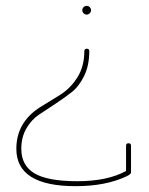

<svg xmlns="http://www.w3.org/2000/svg" viewBox="-20 -633 510 658"><path d="M286 -458Q286 -409 268.5 -373Q251 -337 225.5 -317Q200 -297 169.5 -277Q139 -257 113.5 -240Q88 -223 70.5 -193Q53 -163 53 -123Q53 -66 98 -39Q143 -12 245.5 -12Q348 -12 412 -47V-134Q412 -142 420.5 -142Q429 -142 429 -134V-42Q429 -36 414 -29Q343 5 239 5Q36 5 36 -123Q36 -214 118 -266Q153 -287 187 -308.5Q221 -330 245 -367.5Q269 -405 269 -458Q269 -466 277.5 -466Q286 -466 286 -458ZM266.5 -587.5Q262 -592 262 -598Q262 -604 266.5 -608.5Q271 -613 277 -613Q283 -613 287.5 -608.5Q292 -604 292 -598Q292 -592 287.5 -587.5Q283 -583 277 -583Q271 -583 266.5 -587.5Z"/></svg>

Font: Flamenco Light
Style: Regular
Weight: 300
Designer: Luciano Vergara
Foundry: Luciano Vergara
Version: Version 1.003